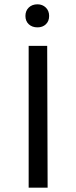

<svg xmlns="http://www.w3.org/2000/svg" viewBox="-20 -871 354 891"><path d="M154 -744Q129 -744 113.5 -758.5Q98 -773 98 -797Q98 -821 113.5 -836Q129 -851 154 -851Q177 -851 192.5 -836Q208 -821 208 -797Q208 -773 193 -758.5Q178 -744 154 -744ZM113 0V-658H199L201 0Z"/></svg>

Font: EauTest Medium
Style: Regular
Weight: 500
Designer: Christian Thalmann (Catharsis Fonts)
Version: Version 0.001;PS 000.001;hotconv 1.0.88;makeotf.lib2.5.64775